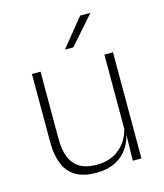

<svg xmlns="http://www.w3.org/2000/svg" viewBox="-105 -760 726 850"><g transform="rotate(-15 258.0 -335.5)"><path d="M108.5 -486.5V-178.5Q108.5 -130.5 121.5 -96Q134.5 -61.5 164 -42.8Q193.5 -24 243 -24Q289 -24 322.8 -42Q356.5 -60 377.2 -91.2Q398 -122.5 404.5 -162.5L415.5 -130.5H405.5Q400 -93 379 -60.8Q358 -28.5 321.2 -9.2Q284.5 10 232 10Q173 10 137 -12.2Q101 -34.5 85 -75.8Q69 -117 69 -175V-486.5ZM440.5 -486.5V0H401L403.5 -123.5L401 -125.5V-486.5ZM342 -681H388.5V-680L276.5 -553H239V-554Z"/></g></svg>

Font: Anek Bangla Medium ExtraLight
Style: Regular
Weight: 250
Version: Version 1.003